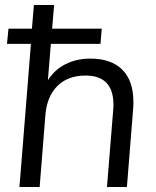

<svg xmlns="http://www.w3.org/2000/svg" viewBox="-20 -750 625 770"><path d="M515 -341Q515 -323 514 -314L489 0H409L434 -309Q435 -316 435 -330Q435 -447 323 -447Q252 -447 210 -405Q168 -363 162 -288L139 0H58L104 -574H8L14 -635H108L116 -730H197L189 -635H388L383 -574H184L172 -428Q198 -470 242.5 -492.5Q287 -515 342 -515Q426 -515 470.5 -470.5Q515 -426 515 -341Z"/></svg>

Font: Muli
Style: Italic
Weight: 400
Italic angle: -4.541°
Designer: Vernon Adams
Foundry: Vernon Adams
Version: Version 2.001